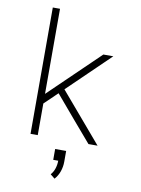

<svg xmlns="http://www.w3.org/2000/svg" viewBox="-102 -803 805 1100"><g transform="rotate(10 300.0 -253.0)"><path d="M114 0V-735H156V-240L446 -520H504L261 -285L504 0H451L344 -125L232 -257L156 -184V0ZM294 229 268 208Q283 191 290 169Q297 147 297 124H268V61H332V124Q332 153 322.5 180.5Q313 208 294 229Z"/></g></svg>

Font: Iosevka SS04 XLt Ex
Style: Regular
Weight: 200
Width: 7
Monospace: yes
Designer: Belleve Invis
Foundry: Belleve Invis
Version: Version 19.0.0; ttfautohint (v1.8.4)